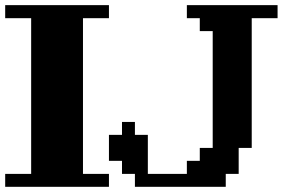

<svg xmlns="http://www.w3.org/2000/svg" viewBox="-20 -720 1090 740"><path d="M399.9 -49.8V0H0V-49.8H100.1V-649.9H0V-700.2H399.9V-649.9H299.8V-49.8ZM850.1 -49.8V0H500V-49.8H450.2V-100.1H399.9V-200.2H450.2V-250H500V-200.2H549.8V-49.8H700.2V-100.1H750V-149.9H799.8V-600.1H750V-649.9H700.2V-700.2H1049.8V-649.9H950.2V-149.9H899.9V-49.8Z"/></svg>

Font: Redaction 50
Style: Bold
Weight: 700
Designer: Jeremy Mickel / Forest Young
Foundry: MCKL
Version: Version 2.001;hotconv 1.0.113;makeotfexe 2.5.65598 DEVELOPME